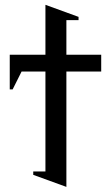

<svg xmlns="http://www.w3.org/2000/svg" viewBox="-20 -750 450 778"><path d="M249 -460V7.3L114.7 -41.5V-55.2H164.1V-460H67.4L31.2 -387.7H19.5V-528.3H164.1V-730.5L298.3 -681.6V-668.5H249V-528.3H390.1V-460Z"/></svg>

Font: Arimo
Style: Regular
Weight: 400
Designer: Steve Matteson
Foundry: Monotype Imaging Inc.
Version: Version 1.33